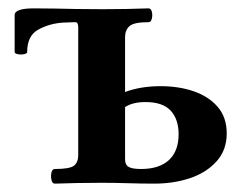

<svg xmlns="http://www.w3.org/2000/svg" viewBox="-20 -437 593 459"><path d="M111 2Q105 2 103 -7Q101 -16 103 -24.5Q105 -33 111 -33Q147 -33 157 -41Q167 -49 167 -66V-372Q167 -384 160 -384L131 -383Q99 -381 72 -366.5Q45 -352 45 -313Q45 -309 37.5 -307.5Q30 -306 22.5 -307.5Q15 -309 15 -313V-401Q15 -417 61 -417Q91 -417 113.5 -416.5Q136 -416 161.5 -415.5Q187 -415 226 -415Q253 -415 280.5 -415.5Q308 -416 335 -417Q341 -417 343 -409Q345 -401 343 -392.5Q341 -384 335 -384Q300 -384 289.5 -374.5Q279 -365 279 -348V-217Q316 -231 364 -231Q407 -231 442.5 -219Q478 -207 500 -182Q522 -157 522 -118Q522 -78 497.5 -51Q473 -24 434 -11Q395 2 349 2Q318 2 286.5 1Q255 0 224 0Q195 0 167 0.5Q139 1 111 2ZM317 -33Q361 -33 384 -54.5Q407 -76 407 -116Q407 -152 388 -172.5Q369 -193 328 -193Q297 -193 279 -181V-56Q279 -43 287.5 -38Q296 -33 317 -33Z"/></svg>

Font: Junicode SmExp
Style: Bold
Weight: 700
Width: 6
Designer: Peter S. Baker
Version: Version 2.205; ttfautohint (v1.8.4)